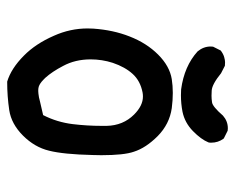

<svg xmlns="http://www.w3.org/2000/svg" viewBox="-80 -572 661 540"><g transform="rotate(90 250.0 -302.5)"><path d="M60.5 -218.8Q60.5 -226.6 61 -234.9Q64.9 -291 83 -336.9Q101.6 -384.8 134 -417.2Q166.5 -449.7 203.1 -455.6Q221.7 -458.5 241.9 -458.5Q262.2 -458.5 284.7 -455.6Q329.6 -449.2 363.3 -416Q396.5 -382.8 407.2 -349.1Q417 -321.3 417 -257.3Q417 -246.1 416.5 -233.4Q414.6 -150.9 404.3 -110.4Q394.5 -69.8 361.8 -37.1Q329.1 -4.4 290.3 1.5Q251.5 7.3 210.9 7.3H210Q172.9 -3.9 136.7 -40Q103.5 -72.8 81.1 -124Q60.5 -169.9 60.5 -218.8ZM334.5 -258.8Q334.5 -265.6 334.5 -272.5Q333.5 -318.8 302.7 -349.6Q277.8 -374.5 252 -374.5Q246.1 -374.5 240.7 -373.5Q208 -367.2 188.5 -345.7Q168.9 -324.2 157.2 -289.6Q147.5 -259.3 147.5 -227.5Q147.5 -184.1 166 -149.9Q182.1 -119.1 199.2 -100.1L203.6 -95.7Q217.3 -82 228 -80.6Q231 -80.1 233.2 -80.1Q235.4 -80.1 237.5 -80.1Q239.7 -80.1 244.1 -80.6Q253.9 -81.5 266.1 -85Q289.6 -90.8 304.2 -93.8Q324.2 -132.8 329.6 -177.2Q334.5 -217.3 334.5 -258.8ZM111.3 -564.9Q111.3 -567.9 111.8 -571.8L122.6 -593.3Q132.3 -600.6 141.1 -603Q149.9 -605.5 155.5 -605.5Q161.1 -605.5 165.5 -605L186.5 -594.2Q217.8 -568.8 235.4 -567.9Q241.2 -567.4 249.8 -567.4Q258.3 -567.4 268.1 -568.8Q280.3 -570.3 305.7 -599.6Q321.3 -613.3 341.3 -613.3Q344.2 -613.3 348.1 -612.8L369.6 -602.1L370.6 -601.1Q381.8 -585.9 381.8 -566.4Q381.8 -560.1 380.9 -558.6Q372.6 -538.1 349.1 -515.1Q325.7 -492.2 294.9 -485.8Q272.5 -481.4 248.5 -481.4Q237.3 -481.4 231.9 -481.9Q166.5 -490.7 125 -528.3Q111.3 -544.9 111.3 -564.9Z"/></g></svg>

Font: Bakudai
Style: Medium
Weight: 500
Version: Version 1.48